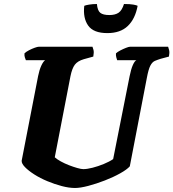

<svg xmlns="http://www.w3.org/2000/svg" viewBox="-20 -937 864 957"><path d="M354 0Q324 0 288 -9.5Q252 -19 216 -34Q180 -49 151 -67.5Q122 -86 104.5 -104Q87 -122 88 -136L170 -558Q176 -588 185.5 -609Q195 -630 205 -637H109Q107 -642 104 -650.5Q101 -659 102 -671Q110 -679 124.5 -686.5Q139 -694 153 -699Q167 -704 173 -704H441Q443 -700 446 -688Q449 -676 445 -655L398 -642Q367 -633 353 -614.5Q339 -596 331 -556L253 -153Q264 -143 283 -132.5Q302 -122 324 -113.5Q346 -105 365.5 -99.5Q385 -94 395 -94Q414 -94 441.5 -101Q469 -108 497 -119.5Q525 -131 544 -144L626 -557Q633 -592 642 -612.5Q651 -633 660 -637H564Q563 -640 560 -650Q557 -660 558 -671Q565 -678 579.5 -685.5Q594 -693 608 -698.5Q622 -704 628 -704H818Q820 -699 823 -687Q826 -675 822 -655L781 -644Q765 -639 752 -633.5Q739 -628 729.5 -610Q720 -592 712 -549L627 -108Q613 -92 579 -73Q545 -54 502.5 -37.5Q460 -21 420 -10.5Q380 0 354 0ZM515 -772Q446 -772 419.5 -809.5Q393 -847 400 -908Q406 -911 424 -914Q442 -917 463 -917Q466 -884 480 -873Q494 -862 525 -862Q554 -862 571 -873.5Q588 -885 598 -917Q629 -917 645 -914Q661 -911 666 -908Q654 -843 617 -807.5Q580 -772 515 -772Z"/></svg>

Font: Texturina Medium 12pt Black
Style: Italic
Weight: 900
Italic angle: -11°
Version: Version 1.002